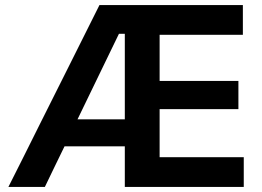

<svg xmlns="http://www.w3.org/2000/svg" viewBox="-20 -733 1028 753"><path d="M13 0Q42 -57.5 73.8 -120.8Q105.5 -184 134 -241.5L257 -487Q289 -551.5 316 -605Q343 -658.5 370 -713H932.5V-596.5H606V-415.5H915V-305H606V-116.5H936V0H469.5V-159H233Q213.5 -119 194 -78.8Q174.5 -38.5 156 0ZM446.5 -600.5 284 -265H469.5V-600.5Z"/></svg>

Font: Commissioner SemiBold
Style: Regular
Weight: 600
Designer: Kostas Bartsokas
Foundry: Kostas Bartsokas
Version: Version 1.000; ttfautohint (v1.8.3)